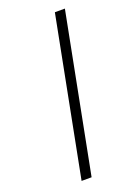

<svg xmlns="http://www.w3.org/2000/svg" viewBox="-211 -1066 985 1355"><g transform="rotate(-20 281.5 -388.5)"><path d="M460 -980 230 203.1H154.8L384.8 -980Z"/></g></svg>

Font: Arimo Medium
Style: Italic
Weight: 500
Italic angle: -12°
Designer: Steve Matteson
Foundry: Monotype Imaging Inc.
Version: Version 1.33